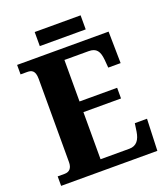

<svg xmlns="http://www.w3.org/2000/svg" viewBox="-153 -958 928 1065"><g transform="rotate(-20 311.5 -426.0)"><path d="M177 -769H448V-852H177ZM23 0H591L598 -187H526L519 -139C512 -95 493 -64 449 -64H279V-342H501V-405H279V-650H422C468 -650 484 -626 489 -575L493 -527H566L563 -714H23V-658H62C87 -658 109 -651 109 -600V-109C109 -74 93 -56 64 -56H23Z"/></g></svg>

Font: Noto Serif Georgian SemiCondensed ExtraBold
Style: Regular
Weight: 800
Width: 4
Designer: Monotype Design Team, Akaki Razmadze
Foundry: Google LLC
Version: Version 2.003